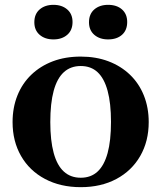

<svg xmlns="http://www.w3.org/2000/svg" viewBox="-20 -764 667 794"><path d="M595 -259Q595 -180 560 -119Q525 -58 461.5 -24Q398 10 314 10Q230 10 166 -24Q102 -58 67 -119Q32 -180 32 -259Q32 -319 52 -369Q72 -419 109.5 -455Q147 -491 198.5 -510.5Q250 -530 314 -530Q377 -530 428.5 -510.5Q480 -491 517.5 -455Q555 -419 575 -369Q595 -319 595 -259ZM188 -259Q188 -183 202 -131.5Q216 -80 244 -54.5Q272 -29 314 -29Q356 -29 383.5 -54.5Q411 -80 425 -131Q439 -182 439 -260Q439 -337 425 -388.5Q411 -440 383.5 -465.5Q356 -491 314 -491Q272 -491 244 -465.5Q216 -440 202 -388.5Q188 -337 188 -259ZM280 -673Q280 -639 258 -620Q236 -601 201 -601Q166 -601 144 -620Q122 -639 122 -672Q122 -706 144 -725Q166 -744 201 -744Q236 -744 258 -725Q280 -706 280 -673ZM506 -673Q506 -639 484.5 -620Q463 -601 427 -601Q392 -601 370 -620Q348 -639 348 -672Q348 -706 370 -725Q392 -744 427 -744Q463 -744 484.5 -725Q506 -706 506 -673Z"/></svg>

Font: Roboto Serif 144pt SemiBold
Style: Regular
Weight: 600
Version: Version 1.008